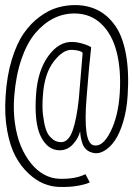

<svg xmlns="http://www.w3.org/2000/svg" viewBox="-34 -726 523 755"><path d="M197 9Q167.5 8 137.5 -4.2Q107.5 -16.5 78 -44Q48.5 -71.5 27 -111.2Q5.5 -151 -5.8 -212.5Q-17 -274 -12 -348Q-7 -428.5 12.5 -492Q32 -555.5 59.5 -595Q87 -634.5 122.5 -660.5Q158 -686.5 193 -696.5Q228 -706.5 265 -706Q314 -705 352.5 -685Q391 -665 419.8 -623.8Q448.5 -582.5 461.2 -513Q474 -443.5 468 -351Q464.5 -294 450.5 -247.2Q436.5 -200.5 417 -172.5Q397.5 -144.5 374 -131.8Q350.5 -119 328 -126Q313.5 -130 304 -139.2Q294.5 -148.5 290 -162.2Q285.5 -176 283.8 -185.8Q282 -195.5 281 -210Q275.5 -184 253.5 -159.5Q231.5 -135 201 -135Q153.5 -135 126.5 -189.2Q99.5 -243.5 108 -357Q114.5 -448.5 156.2 -506Q198 -563.5 252 -561Q271.5 -560.5 295.8 -552.8Q320 -545 324.5 -539.5Q316.5 -472.5 306.5 -343Q292 -166 333 -155Q369 -145.5 400.2 -207.5Q431.5 -269.5 437 -361Q442.5 -453 424.5 -522.5Q406.5 -592 364.2 -632.2Q322 -672.5 260 -673Q216.5 -673.5 177.2 -654Q138 -634.5 105.2 -596Q72.5 -557.5 50.5 -493.8Q28.5 -430 22 -348Q17.5 -291.5 24.8 -240.8Q32 -190 48.2 -151.2Q64.5 -112.5 87.8 -83.8Q111 -55 139.5 -39.5Q168 -24 199 -23Q261.5 -21 302 -41L319 -9Q307 -2 273.8 4.2Q240.5 10.5 197 9ZM206 -167Q235.5 -167 251.5 -212.2Q267.5 -257.5 276 -338Q278.5 -362 291 -518Q284.5 -528 249 -530Q213.5 -531.5 177.2 -484Q141 -436.5 135 -354.5Q131 -307.5 135 -274.5Q139 -241.5 145.5 -220.5Q152 -199.5 163.2 -187.8Q174.5 -176 184.5 -171.5Q194.5 -167 206 -167Z"/></svg>

Font: League Mono Condensed Thin
Style: Regular
Weight: 100
Width: 1
Designer: Tyler Finck
Foundry: The League of Moveable Type / Tyler Finck
Version: Version 2.210